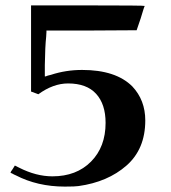

<svg xmlns="http://www.w3.org/2000/svg" viewBox="-20 -501 633 711"><path d="M232 -192Q177 -192 122 -152L95 -162V-481H306Q516 -481 516 -479Q514 -477 501 -433L486 -389L319 -388H152V-386V-382Q152 -379 151.5 -374Q151 -369 151 -365Q147 -329 146 -260V-218H149Q155 -221 169 -224Q224 -242 284 -242Q409 -242 470 -181Q518 -130 518 -55Q518 51 448.5 112Q379 173 271 188Q259 190 220 190Q119 190 38 148Q36 147 33.5 146Q31 145 29.5 144Q28 143 26 142Q24 141 23 140.5Q22 140 21 140L20 139Q19 139 19 138Q19 136 27 125L35 112L51 120Q114 152 174 152Q263 152 317 97.5Q371 43 371 -46Q371 -115 336 -153.5Q301 -192 232 -192Z"/></svg>

Font: MathJax_Fraktur
Style: Bold
Weight: 700
Version: Version 1.1